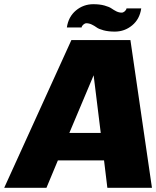

<svg xmlns="http://www.w3.org/2000/svg" viewBox="-20 -890 740 910"><path d="M490.2 0H488.8L473.1 -129.9H254.4L200.2 0H0L318.4 -700.2H598.1L700.2 0ZM423.8 -533.2 308.6 -259.8H457.5ZM296.9 -759.8Q304.2 -810.5 339.8 -840.3Q375.5 -870.1 422.4 -870.1Q452.6 -870.1 475.3 -863.8Q498 -857.4 508.3 -850.1Q518.6 -842.8 531.2 -836.4Q543.9 -830.1 556.6 -830.1Q564 -830.1 571.3 -836.4Q578.6 -842.8 579.6 -850.1H649.4Q642.1 -799.3 606.4 -769.8Q570.8 -740.2 523.9 -740.2Q493.7 -740.2 470.9 -746.3Q448.2 -752.4 438 -760Q427.7 -767.6 415 -773.7Q402.3 -779.8 389.6 -779.8Q382.3 -779.8 375 -773.4Q367.7 -767.1 366.7 -759.8Z"/></svg>

Font: Fivo Sans Heavy
Style: Regular
Weight: 900
Designer: Alexander Slobzheninov
Foundry: Alexander Slobzheninov
Version: 1.0